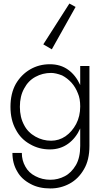

<svg xmlns="http://www.w3.org/2000/svg" viewBox="-20 -832 610 1082"><path d="M103 30H50Q50 89 77 134Q101 178 153 205Q199 230 264 230Q322 230 372 203Q422 176 453 122Q484 70 484 -10V-460H432V-10Q432 56 408 98Q382 142 345 161Q307 181 264 181Q218 181 180 161Q142 142 123 107Q103 72 103 30ZM39 -230Q39 -156 69 -102Q97 -48 150 -19Q200 10 261 10Q320 10 364 -22Q407 -53 432 -108Q456 -162 456 -230Q456 -299 432 -353Q406 -409 364 -439Q321 -470 261 -470Q200 -470 150 -441Q100 -412 69 -359Q39 -305 39 -230ZM92 -230Q92 -290 116 -333Q139 -377 180 -399Q220 -421 268 -421Q294 -421 330 -407Q359 -392 383 -366Q406 -340 419 -306Q432 -277 432 -232Q432 -177 409 -133Q386 -90 349 -64Q312 -39 268 -39Q221 -39 180 -62Q137 -86 116 -127Q92 -171 92 -230ZM272 -554 406 -793 371 -812 224 -582Z"/></svg>

Font: NM-font
Style: Light
Weight: 500
Designer: ""
Foundry: ""
Version: ""